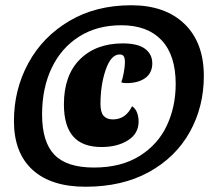

<svg xmlns="http://www.w3.org/2000/svg" viewBox="-20 -634 828 730"><path d="M479 -614Q608 -614 681.5 -543Q755 -472 755 -345Q755 -228 701.5 -132Q648 -36 546.5 20Q445 76 305 76Q174 76 103.5 11.5Q33 -53 33 -174Q33 -293 87.5 -393.5Q142 -494 243 -554Q344 -614 479 -614ZM337 3Q440 3 510 -40.5Q580 -84 614 -156Q648 -228 648 -315Q648 -424 594.5 -481Q541 -538 441 -538Q349 -538 281 -495Q213 -452 176.5 -375.5Q140 -299 140 -199Q140 -94 187 -45.5Q234 3 337 3ZM362 -239Q362 -207 374 -193.5Q386 -180 409 -180Q458 -180 482 -230Q495 -222 501 -206Q507 -190 507 -172Q507 -126 466.5 -100.5Q426 -75 366 -75Q293 -75 258 -115.5Q223 -156 223 -237Q223 -348 284 -408.5Q345 -469 447 -469Q504 -469 531.5 -448.5Q559 -428 559 -393Q559 -357 532.5 -337.5Q506 -318 460 -318Q448 -318 441 -321Q446 -333 450.5 -357Q455 -381 455 -397Q455 -413 450.5 -420Q446 -427 435 -427Q402 -427 382 -369Q362 -311 362 -239Z"/></svg>

Font: Sansita Black Italic
Style: Regular
Weight: 900
Italic angle: -11°
Designer: Pablo Cosgaya
Foundry: Omnibus-Type
Version: Version 1.006